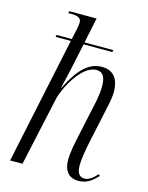

<svg xmlns="http://www.w3.org/2000/svg" viewBox="-116 -833 706 915"><g transform="rotate(15 237.0 -375.0)"><path d="M360 10C404 10 428 -12 454 -39L447 -46C426 -22 406 -8 386 -8C359 -8 348 -29 348 -64C348 -94 356 -142 367 -193L396 -328C403 -362 415 -407 415 -444C415 -497 394 -544 331 -544C266 -544 218 -498 169 -398H167C174 -426 189 -491 195 -521L217 -625H359L361 -635H219L245 -760H110L108 -750H121C156 -750 172 -743 172 -720C172 -712 170 -700 167 -684L156 -635H81L79 -625H154L22 0H83L157 -339C169 -393 235 -523 308 -523C345 -523 354 -493 354 -454C354 -414 344 -369 335 -330L308 -204C297 -155 288 -107 288 -75C288 -22 313 10 360 10Z"/></g></svg>

Font: Noto Serif Display Condensed Light
Style: Italic
Weight: 300
Width: 3
Italic angle: -12°
Designer: Monotype Design Team
Foundry: Monotype Imaging Inc.
Version: Version 2.009